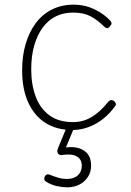

<svg xmlns="http://www.w3.org/2000/svg" viewBox="-20 -539 563 824"><path d="M291 19Q224 19 176 -11Q128 -41 101.5 -98.5Q75 -156 75 -237Q75 -299 90 -350Q105 -401 133 -439Q161 -477 202.5 -498Q244 -519 296 -519Q344 -519 386.5 -498.5Q429 -478 455 -448Q459 -443 458.5 -437.5Q458 -432 450 -424Q443 -417 437.5 -418.5Q432 -420 428 -424Q398 -454 368 -469.5Q338 -485 294 -485Q253 -485 220 -469Q187 -453 163.5 -421Q140 -389 127 -344Q114 -299 114 -241Q114 -176 133 -125Q152 -74 191.5 -44.5Q231 -15 293 -15Q325 -15 350.5 -25.5Q376 -36 399.5 -55.5Q423 -75 446 -104Q451 -109 457 -109.5Q463 -110 469 -106Q474 -102 476.5 -96Q479 -90 475 -85Q452 -52 422 -28.5Q392 -5 358.5 7Q325 19 291 19ZM267 265Q250 265 225.5 260Q201 255 178 241Q171 236 170 230Q169 224 173 217Q177 211 182 209.5Q187 208 194 211Q211 218 229.5 223.5Q248 229 267 229Q297 229 314 213.5Q331 198 331 172Q331 145 310 132.5Q289 120 248 126Q241 127 236.5 125.5Q232 124 229 120Q225 113 226 107.5Q227 102 231 92L269 0H302L257 108L247 97Q280 89 308.5 94.5Q337 100 354 119Q371 138 371 172Q371 199 357.5 220Q344 241 321 253Q298 265 267 265Z"/></svg>

Font: Playwrite NG Modern Thin
Style: Regular
Weight: 250
Designer: Veronika Burian, José Scaglione
Foundry: TypeTogether
Version: Version 1.002